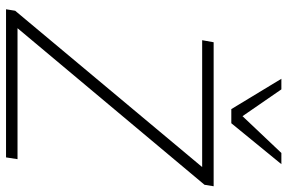

<svg xmlns="http://www.w3.org/2000/svg" viewBox="-182 -794 975 652"><g transform="rotate(90 306.0 -467.5)"><path d="M11 0 16 -31 566 -689V-666H116L123 -705H612L607 -674L56 -16V-39H520L514 0ZM350 -765 247 -935H283L374 -803L499 -935H537L398 -765Z"/></g></svg>

Font: Nunito Sans 12pt ExtraLight 12pt ExtraLight
Style: Italic
Weight: 250
Italic angle: -9°
Version: Version 3.101;gftools[0.9.27]